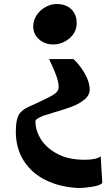

<svg xmlns="http://www.w3.org/2000/svg" viewBox="-20 -731 559 959"><path d="M363 -616Q363 -570 327 -539.5Q291 -509 245 -509Q204 -509 175 -534.5Q146 -560 146 -600Q146 -629 163 -655Q180 -681 207.5 -696Q235 -711 262 -711Q309 -711 336 -685Q363 -659 363 -616ZM347 -436Q381 -404 404.5 -362Q428 -320 428 -284Q428 -255 401.5 -233.5Q375 -212 339.5 -198.5Q304 -185 248 -169Q202 -155 194 -152Q176 -144 166.5 -138Q157 -132 157 -125Q157 -80 184 -36Q211 8 266.5 37.5Q322 67 403 67Q461 67 483 50L491 183Q481 195 442 201.5Q403 208 369 208Q277 203 207 168Q137 133 98 71Q59 9 59 -74Q59 -129 72.5 -155Q86 -181 124 -198L166 -217Q227 -245 250 -260Q273 -275 273 -295Q273 -322 259.5 -357.5Q246 -393 225 -436Z"/></svg>

Font: Martel Heavy
Style: Regular
Weight: 900
Designer: Dan Reynolds
Foundry: Dan Reynolds
Version: Version 1.001; ttfautohint (v1.1) -l 5 -r 5 -G 72 -x 0 -D la